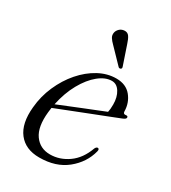

<svg xmlns="http://www.w3.org/2000/svg" viewBox="-164 -732 733 825"><g transform="rotate(30 202.5 -319.0)"><path d="M366 -139Q350 -77 297.2 -34.2Q244.5 8.5 162.5 8.5Q94 8.5 59 -36.5Q24 -81.5 32 -165Q37 -222 59.8 -273.8Q82.5 -325.5 117.2 -365.5Q152 -405.5 194.2 -428.5Q236.5 -451.5 281 -451.5Q329 -451.5 354.8 -420Q380.5 -388.5 381 -346Q381.5 -333 394.5 -335.5Q404 -337 404.5 -329.5Q405.5 -321.5 388 -315Q373.5 -309 337.5 -295Q301.5 -281 257 -263.5Q212.5 -246 170.5 -229.5Q128.5 -213 102 -202.5Q100 -191 99 -179.5Q91 -103.5 118.5 -64.8Q146 -26 196 -26Q243.5 -26 285.5 -55.5Q327.5 -85 348.5 -143.5Q353.5 -153.5 360 -153.5Q369.5 -153.5 366 -139ZM269.5 -433Q237.5 -433 204.5 -406.2Q171.5 -379.5 145 -332Q118.5 -284.5 105.5 -222.5Q127.5 -231.5 157.8 -243.8Q188 -256 219.5 -268.8Q251 -281.5 278 -292.2Q305 -303 321 -309.5Q324.5 -323.5 324.5 -347.5Q324.5 -384 309.2 -408.5Q294 -433 269.5 -433ZM246.5 -603 278.5 -508.5Q281 -501 276.5 -498Q271 -494 265 -498L196 -569.5Q184 -581 177 -592Q170 -603 172.5 -616.5Q174.5 -627.5 184 -636.8Q193.5 -646 208 -647Q223.5 -648 231.8 -636Q240 -624 246.5 -603Z"/></g></svg>

Font: Fraunces 72pt S000 Light
Style: Italic
Weight: 300
Italic angle: -16°
Version: Version 1.000; ttfautohint (v1.8.3)